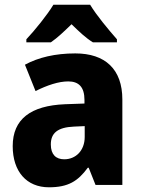

<svg xmlns="http://www.w3.org/2000/svg" viewBox="-20 -786 601 816"><path d="M363 -766H207C182 -724 127 -656 92 -619V-606H196C225 -626 251 -651 284 -683C317 -651 344 -625 375 -606H477V-619C441 -660 390 -721 363 -766ZM300 -559C215 -559 143 -542 86 -511L131 -399C181 -424 229 -440 270 -440C314 -440 339 -417 339 -361V-346L256 -343C111 -337 34 -280 34 -165C34 -57 93 10 188 10C270 10 311 -16 353 -73H357L386 0H500V-363C500 -492 427 -559 300 -559ZM295 -248 340 -250V-204C340 -146 302 -109 253 -109C218 -109 196 -129 196 -172C196 -220 224 -245 295 -248Z"/></svg>

Font: Noto Sans Lao Looped SemiCondensed ExtraBold
Style: Regular
Weight: 800
Width: 4
Designer: Mark Frömberg, Ben Mitchell
Foundry: The Fontpad Ltd
Version: Version 1.002